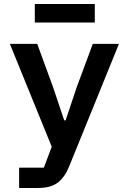

<svg xmlns="http://www.w3.org/2000/svg" viewBox="-20 -734 640 954"><path d="M441 -516H571L324 92Q303 145 268 172.5Q233 200 169 200H75V99H198L237 -5L29 -516H165L244 -300L299 -136H306L361 -300ZM153 -714H451V-622H153Z"/></svg>

Font: IBM Plex Mono SmBld
Style: Regular
Weight: 600
Monospace: yes
Designer: Mike Abbink, Paul van der Laan, Pieter van Rosmalen
Foundry: Bold Monday
Version: Version 2.3